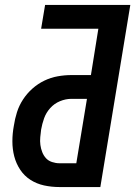

<svg xmlns="http://www.w3.org/2000/svg" viewBox="-20 -755 546 775"><path d="M220 0Q188 0 158 -6.5Q128 -13 103 -29Q78 -45 61.5 -70Q45 -95 37.5 -124Q30 -153 30 -184.5Q30 -216 36 -248Q40 -275 48.5 -302Q57 -329 73 -353.5Q89 -378 111 -397.5Q133 -417 159 -429.5Q185 -442 213 -447Q241 -452 268 -452H347L377 -639H146L162 -735H506L385 0ZM220 -96H288L331 -356H268Q245 -356 222 -346.5Q199 -337 182.5 -318.5Q166 -300 158 -277.5Q150 -255 146 -232Q144 -217 142.5 -201Q141 -185 143 -170Q145 -155 150.5 -141Q156 -127 165.5 -116.5Q175 -106 190 -101Q205 -96 220 -96Z"/></svg>

Font: Iosevka Oblique
Style: Bold
Weight: 700
Italic angle: -9°
Monospace: yes
Designer: Belleve Invis
Foundry: Belleve Invis
Version: Version 32.5.0; ttfautohint (v1.8.4)